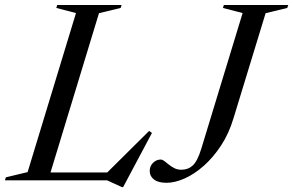

<svg xmlns="http://www.w3.org/2000/svg" viewBox="-54 -725 1179 772"><path d="M344 -672 139.5 0H-34L-30.5 -12L57 -33L251.5 -672.5L172.5 -693L176 -705H435L431 -693ZM368 -22.5 545.5 -198.5 557 -190.5 441 27.5H436.5L376.5 0H80.5L90.5 -31.5H400.5ZM885 -250Q866.5 -188 834.8 -139.8Q803 -91.5 765 -58Q727 -24.5 688 -7.2Q649 10 615.5 10Q582.5 10 565.2 -3.2Q548 -16.5 548 -37.5Q548 -57.5 561.5 -70.5Q575 -83.5 592 -83.5Q599 -83.5 606.8 -77.5Q614.5 -71.5 624.8 -63.2Q635 -55 647.2 -48.8Q659.5 -42.5 675 -42.5Q702.5 -42.5 721.2 -59.8Q740 -77 755.5 -127.5L921.5 -672.5L842.5 -693L846 -705H1105L1101 -693L1014 -672Z"/></svg>

Font: Newsreader 60pt
Style: Italic
Weight: 400
Italic angle: -17°
Designer: Hugues Gentile
Foundry: Production Type
Version: Version 1.003